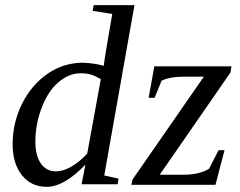

<svg xmlns="http://www.w3.org/2000/svg" viewBox="-20 -714 929 744"><path d="M382 -459Q384 -482 415 -660L339 -672L343 -694H501L384 -34L439 -22L436 0H296L311 -76Q228 10 161 10Q101 10 65 -35Q29 -80 29 -155Q29 -238 65 -311Q101 -384 164 -428Q226 -471 302 -471Q348 -469 382 -459ZM371 -409V-407Q353 -418 336 -424Q318 -430 292 -430Q246 -430 205 -394Q165 -359 141 -295Q117 -232 117 -165Q117 -112 138 -81Q159 -50 197 -50Q224 -50 256 -68Q289 -87 318 -119ZM489 2 494 -19 770 -417H697Q667 -417 644 -413Q618 -408 606 -401L579 -335H556L578 -457H877L873 -433L599 -37H695Q722 -37 748 -43Q772 -49 790 -60L827 -132H850L815 2Z"/></svg>

Font: Libra Serif Modern
Style: Italic
Weight: 400
Italic angle: -12°
Designer: Stefan Peev, Context Ltd
Foundry: Stefan Peev, Context Ltd
Version: Version 1.000